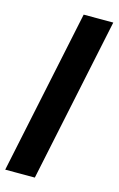

<svg xmlns="http://www.w3.org/2000/svg" viewBox="-126 -752 546 883"><g transform="rotate(15 146.5 -310.0)"><path d="M-6 81H135L299 -701H158Z"/></g></svg>

Font: Bricolage Grotesque 10pt Condensed ExtraBold
Style: Regular
Weight: 800
Width: 3
Designer: Mathieu Triay
Foundry: Atelier Triay
Version: Version 1.000;gftools[0.9.29]